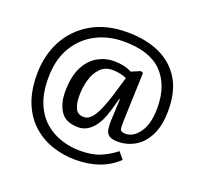

<svg xmlns="http://www.w3.org/2000/svg" viewBox="-128 -716 1106 1047"><g transform="rotate(20 424.5 -192.5)"><path d="M410 183Q341 183 277 162Q213 141 162.5 96.5Q112 52 83 -17.5Q54 -87 54 -184Q54 -293 99.5 -379.5Q145 -466 231.5 -517Q318 -568 440 -568Q548 -568 627.5 -532Q707 -496 751 -424.5Q795 -353 795 -244Q795 -156 767 -99.5Q739 -43 693 -16Q647 11 594 11Q559 11 543 0Q527 -11 523 -32.5Q519 -54 520 -83L526 -210H522L501 -137Q480 -64 444.5 -26.5Q409 11 364 11Q291 11 261 -34Q231 -79 231 -147Q231 -235 258.5 -289.5Q286 -344 330.5 -369.5Q375 -395 425 -395Q488 -395 529 -372L581 -394L595 -388L585 -101Q584 -69 588 -56.5Q592 -44 619 -44Q664 -44 699 -93.5Q734 -143 734 -237Q734 -366 662.5 -440Q591 -514 440 -514Q350 -514 277.5 -476Q205 -438 162 -365Q119 -292 119 -186Q119 -96 146 -35Q173 26 217 61.5Q261 97 313 112.5Q365 128 414 128Q486 128 533.5 108Q581 88 621 56L653 95Q562 183 410 183ZM373 -52Q405 -52 431 -92Q457 -132 485 -223L517 -330Q501 -338 478.5 -342.5Q456 -347 435 -347Q391 -347 363.5 -318.5Q336 -290 323.5 -245.5Q311 -201 311 -153Q311 -107 324.5 -79.5Q338 -52 373 -52Z"/></g></svg>

Font: Literata 12pt
Style: Regular
Weight: 400
Designer: Latin by Veronika Burian and Jose Scaglione. Greek by Irene Vlachou. Cyrillic by Vera Evstafieva.
Foundry: TypeTogether
Version: Version 3.002